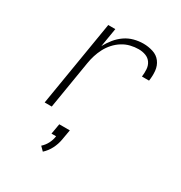

<svg xmlns="http://www.w3.org/2000/svg" viewBox="-176 -655 953 1010"><g transform="rotate(30 300.0 -149.5)"><path d="M108 0 194 -520H237L218 -406Q232 -432 251 -455.5Q270 -479 294.5 -496Q319 -513 347.5 -520.5Q376 -528 404 -528Q434 -528 462.5 -519Q491 -510 508 -487.5Q525 -465 528 -435Q531 -405 526 -374H483Q486 -397 484.5 -419Q483 -441 471.5 -458Q460 -475 440 -482.5Q420 -490 397 -490Q373 -490 348 -484Q323 -478 300.5 -464Q278 -450 260 -430Q242 -410 230 -387Q218 -364 210.5 -340Q203 -316 199 -291L151 0ZM229 229 206 206Q224 190 235 168.5Q246 147 249 124H221L232 61H296L285 124Q280 153 266 180.5Q252 208 229 229Z"/></g></svg>

Font: Iosevka SS04 XLt Ex
Style: Italic
Weight: 200
Width: 7
Italic angle: -9°
Monospace: yes
Designer: Belleve Invis
Foundry: Belleve Invis
Version: Version 19.0.0; ttfautohint (v1.8.4)